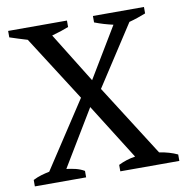

<svg xmlns="http://www.w3.org/2000/svg" viewBox="-79 -776 828 852"><g transform="rotate(-10 335.0 -350.0)"><path d="M395 -671C423 -660 451 -652 478 -646L342 -420L202 -646C234 -655 258 -663 278 -671V-700H13V-671C40 -662 65 -654 92 -646L280 -352L84 -53C60 -48 35 -42 10 -29V0H241V-29C216 -44 189 -48 161 -52L313 -304L471 -53C444 -49 419 -41 395 -29V0H661V-29C638 -40 611 -48 579 -53L374 -375L550 -646C577 -653 602 -662 625 -671V-700H395Z"/></g></svg>

Font: PT Serif
Style: Regular
Weight: 400
Designer: A.Korolkova, O.Umpeleva, V.Yefimov
Foundry: ParaType Ltd
Version: Version 1.000;PS 001.000;hotconv 1.0.88;makeotf.lib2.5.64775